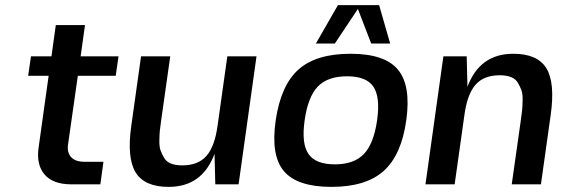

<svg xmlns="http://www.w3.org/2000/svg" viewBox="-20 -720 2192 750"><path d="M246 -157Q241 -125 257.5 -106.5Q274 -88 311 -88H384L372 0H258Q187 0 154 -38.5Q121 -77 131 -145L170 -424H90L101 -500H181L198 -622H312L295 -500H443L432 -424H284Z M822 0H821L818 -119Q770 10 639 10Q544 10 509.5 -47Q475 -104 493 -230L531 -500H645L610 -253Q606 -226 604.5 -211Q603 -196 602.5 -171.5Q602 -147 607 -133Q612 -119 621 -103.5Q630 -88 648 -81Q666 -74 692 -74Q754 -74 786.5 -111Q819 -148 830 -230L868 -500H982L912 0Z M1146 -448.5Q1215 -510 1349 -510Q1483 -510 1534.5 -448Q1586 -386 1567 -250Q1548 -114 1478.5 -52Q1409 10 1275 10Q1141 10 1089 -51.5Q1037 -113 1057 -250Q1077 -387 1146 -448.5ZM1170 -250Q1157 -159 1185 -118.5Q1213 -78 1288 -78Q1363 -78 1401.5 -118.5Q1440 -159 1453 -250Q1466 -341 1438.5 -381.5Q1411 -422 1336 -422Q1260 -422 1221.5 -382Q1183 -342 1170 -250ZM1461 -700 1504 -550H1430L1378 -685L1288 -550H1214L1300 -700Z M1802 -500H1803L1806 -381Q1854 -510 1985 -510Q2080 -510 2114.5 -453Q2149 -396 2131 -270L2093 0H1979L2014 -247Q2018 -274 2019.5 -289Q2021 -304 2021.5 -328.5Q2022 -353 2017 -367Q2012 -381 2003 -396.5Q1994 -412 1976 -419Q1958 -426 1932 -426Q1870 -426 1837.5 -389Q1805 -352 1794 -270L1756 0H1642L1712 -500Z"/></svg>

Font: Fivo Sans Modern Med
Style: Italic
Weight: 450
Designer: Alexander Slobzheninov
Foundry: Alexander Slobzheninov
Version: 1.0